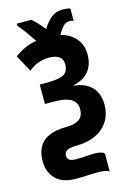

<svg xmlns="http://www.w3.org/2000/svg" viewBox="-158 -947 854 1251"><g transform="rotate(-15 269.5 -321.0)"><path d="M394 -871Q427 -871 447 -864V-780Q436 -786 415 -786Q395 -786 377 -767.5Q359 -749 340 -715Q406 -697 442 -653Q478 -609 478 -547Q478 -477 442 -433.5Q406 -390 339 -376V-373Q418 -364 459 -320Q500 -276 500 -203Q500 -138 469.5 -90.5Q439 -43 386 -17.5Q333 8 266 9Q214 9 192.5 19.5Q171 30 171 54Q171 76 185.5 85Q200 94 230 94Q270 94 299.5 91.5Q329 89 352 89Q406 89 420 108V229Q412 221 393.5 217Q375 213 350 213Q310 213 275.5 215Q241 217 195 217Q105 217 60 170.5Q15 124 15 51Q15 -122 213 -125Q278 -125 308.5 -146Q339 -167 339 -216Q339 -306 190 -306H126V-437H184Q262 -438 291 -456.5Q320 -475 321 -520Q321 -591 229 -591Q150 -591 91 -540L29 -653Q64 -679 99.5 -695Q135 -711 178 -718Q160 -745 133 -782.5Q106 -820 84 -846V-859H182Q199 -845 219 -823.5Q239 -802 260 -776Q287 -819 318 -845Q349 -871 394 -871Z"/></g></svg>

Font: Noto Sans Condensed ExtraBold
Style: Regular
Weight: 800
Width: 3
Designer: Monotype Design Team
Foundry: Monotype Imaging Inc.
Version: Version 2.013; ttfautohint (v1.8.4.7-5d5b)